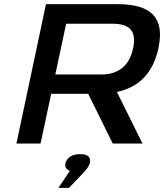

<svg xmlns="http://www.w3.org/2000/svg" viewBox="-20 -690 789 923"><path d="M544 -670H201L59 0H175L226 -239H404L522 0H665L542 -248C651 -271 717 -342 742 -460C773 -608 704 -670 544 -670ZM246 -332 298 -576H520C605 -576 637 -540 620 -459C603 -375 550 -332 468 -332ZM261 213H312L387 134C402 117 408 106 412 94V93C418 66 403 51 365 51C327 51 303 67 295 93V94C290 112 298 125 316 131Z"/></svg>

Font: LT Wave Medium
Style: Italic
Weight: 500
Designer: Daniel Lyons
Version: Version 2.5 (Glyphs App)